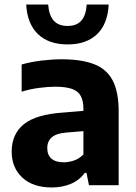

<svg xmlns="http://www.w3.org/2000/svg" viewBox="-20 -817 598 847"><path d="M209 10Q125 10 78.2 -33.8Q31.5 -77.5 31.5 -148Q31.5 -225.5 85.2 -269Q139 -312.5 259 -320.5L374 -330L391 -242L275 -232.5Q229 -229 208.8 -211.5Q188.5 -194 188.5 -163.5Q188.5 -133.5 207 -117.2Q225.5 -101 261 -101Q283 -101 306 -108.8Q329 -116.5 348 -135.5V-335.5Q348 -373 335.8 -394.5Q323.5 -416 296.2 -425.2Q269 -434.5 223.5 -434.5Q192 -434.5 152 -429.2Q112 -424 75.5 -412.5V-532.5Q115.5 -544 163.2 -549.8Q211 -555.5 252 -555.5Q339 -555.5 394.8 -534Q450.5 -512.5 477 -462.2Q503.5 -412 503.5 -325.5V0H372.5L361.5 -54.5H354Q329.5 -21 291.5 -5.5Q253.5 10 209 10ZM278 -621Q195.5 -621 148 -666Q100.5 -711 95.5 -797H192.5Q196 -749.5 217 -726Q238 -702.5 278 -702.5Q318 -702.5 338.8 -726Q359.5 -749.5 362.5 -797H459.5Q455 -710.5 407.8 -665.8Q360.5 -621 278 -621Z"/></svg>

Font: Encode Sans Condensed Thin
Style: Bold
Weight: 700
Version: Version 3.002